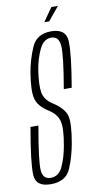

<svg xmlns="http://www.w3.org/2000/svg" viewBox="-101 -828 445 873"><g transform="rotate(-10 121.5 -391.5)"><path d="M159 -725.5H181.5L233 -788H202.5ZM61 5Q131 5 153.8 -49.2Q176.5 -103.5 186.5 -162Q202.5 -252.5 193 -287.5Q183.5 -322.5 134 -354.5Q97 -377.5 90.2 -412.2Q83.5 -447 94.5 -518Q102.5 -566.5 122.2 -608.8Q142 -651 177 -651Q212.5 -651 216.2 -607.2Q220 -563.5 193.5 -410.5H230Q256 -562 253.5 -620.8Q251 -679.5 182 -679.5Q114.5 -679.5 90.8 -623.8Q67 -568 57.5 -512.5Q44 -432 52.8 -393.8Q61.5 -355.5 110 -325.5Q147 -301.5 155 -267.5Q163 -233.5 149 -156.5Q139.5 -103 121 -63.2Q102.5 -23.5 65.5 -23.5Q29.5 -23.5 26 -65Q22.5 -106.5 51 -267.5H14.5Q-14 -106 -11.2 -50.5Q-8.5 5 61 5Z"/></g></svg>

Font: Anybody ExtraCondensed ExtraLight
Style: Italic
Weight: 250
Width: 2
Italic angle: -10°
Version: Version 1.113;gftools[0.9.25]